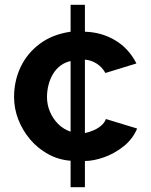

<svg xmlns="http://www.w3.org/2000/svg" viewBox="-20 -665 632 805"><path d="M276 120V9Q225 5 181.5 -19Q138 -43 106 -81Q74 -119 56.5 -164.5Q39 -210 39 -258Q39 -326 66.5 -384Q94 -442 147 -481.5Q200 -521 276 -532V-645H336V-532Q406 -530 463 -496Q520 -462 552 -399L422 -359Q408 -384 385 -398.5Q362 -413 336 -415V-107Q354 -111 372 -118.5Q390 -126 404.5 -138.5Q419 -151 424 -166L555 -126Q536 -81 497 -50.5Q458 -20 414.5 -5Q371 10 336 10V120ZM276 -113V-409Q253 -404 234.5 -390.5Q216 -377 203 -356Q190 -335 183.5 -309.5Q177 -284 177 -258Q177 -226 189.5 -196.5Q202 -167 224 -145Q246 -123 276 -113Z"/></svg>

Font: YasnoRaleway
Style: Bold
Weight: 700
Designer: Matt McInerney, Pablo Impallari, Rodrigo Fuenzalida
Foundry: Matt McInerney, Pablo Impallari, Rodrigo Fuenzalida
Version: Version 4.026